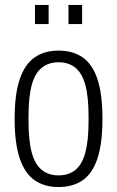

<svg xmlns="http://www.w3.org/2000/svg" viewBox="-20 -742 472 774"><path d="M216 12Q159 12 119.5 -15.5Q80 -43 59.5 -103.5Q39 -164 39 -263Q39 -362 59.5 -422.5Q80 -483 119.5 -510.5Q159 -538 216 -538Q274 -538 313.5 -510.5Q353 -483 373 -422.5Q393 -362 393 -263Q393 -164 373 -103.5Q353 -43 313.5 -15.5Q274 12 216 12ZM216 -35Q257 -35 284 -57Q311 -79 324 -127Q337 -175 337 -253V-273Q337 -352 324 -399.5Q311 -447 284 -469Q257 -491 216 -491Q176 -491 148.5 -469Q121 -447 108 -399.5Q95 -352 95 -273V-253Q95 -175 108 -127Q121 -79 148.5 -57Q176 -35 216 -35ZM121 -645V-722H176V-645ZM256 -645V-722H311V-645Z"/></svg>

Font: Archivo Condensed ExtraLight
Style: Regular
Weight: 250
Width: 3
Designer: Hector Gatti
Foundry: Omnibus-Type
Version: Version 2.001